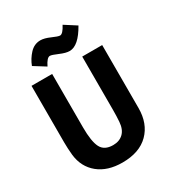

<svg xmlns="http://www.w3.org/2000/svg" viewBox="-221 -1075 1136 1233"><g transform="rotate(-30 347.5 -458.5)"><path d="M587 -231Q587 -116 518.5 -47.5Q450 21 324 21Q214 21 146.5 -34Q79 -89 68 -183Q63 -235 63 -279V-698H216V-302Q216 -197 239.5 -151.5Q263 -106 328 -106Q374 -106 403 -133.5Q432 -161 436 -216Q439 -256 439 -303V-698H587ZM388 -769Q360 -769 317.5 -787.5Q275 -806 261 -806Q239 -806 214 -754L129 -807Q146 -852 179 -887.5Q212 -923 258 -923Q287 -923 328.5 -904.5Q370 -886 384 -886Q405 -886 432 -938L518 -883Q454 -769 388 -769Z"/></g></svg>

Font: Repo
Style: Bold
Weight: 700
Designer: Stefan Peev
Foundry: Context Ltd
Version: Version 001.000